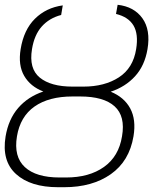

<svg xmlns="http://www.w3.org/2000/svg" viewBox="-29 -780 646 810"><path d="M322.8 -414.6Q412.1 -414.6 472.4 -453.6Q532.7 -492.7 545.4 -572.8Q555.7 -636.2 534.2 -672.4Q512.7 -708.5 460.4 -721.2L467.3 -759.8Q536.6 -752 571.8 -702.9Q606.9 -653.8 593.3 -572.8Q581.5 -502.9 540.8 -458.3Q500 -413.6 438 -393.1Q494.6 -370.1 520.3 -322.8Q545.9 -275.4 534.2 -205.1Q516.6 -100.1 438.5 -45.2Q360.4 9.8 241.7 9.8H216.3Q99.6 9.8 38.6 -45.7Q-22.5 -101.1 -5.4 -204.6Q6.8 -277.3 47.9 -324.7Q88.9 -372.1 153.8 -394Q99.1 -415 73 -460Q46.9 -504.9 58.1 -572.8Q71.3 -654.3 118.4 -700.9Q165.5 -747.6 235.8 -757.3L229 -716.8Q178.7 -703.6 147.2 -668.2Q115.7 -632.8 106 -572.8Q92.3 -490.7 138.9 -452.6Q185.5 -414.6 276.9 -414.6ZM309.1 -373H276.9Q177.2 -373 116.7 -330.6Q56.2 -288.1 42.5 -204.6Q28.3 -119.1 75.7 -75.2Q123 -31.2 222.7 -31.2H249.5Q347.2 -31.2 409.7 -75.7Q472.2 -120.1 485.8 -205.1Q500.5 -289.6 454.6 -331.3Q408.7 -373 309.1 -373Z"/></svg>

Font: Inter Display Extra Light
Style: Italic
Weight: 200
Italic angle: -9.39999°
Designer: Rasmus Andersson
Foundry: rsms
Version: Version 4.000;git-4fc901f